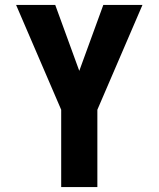

<svg xmlns="http://www.w3.org/2000/svg" viewBox="-20 -755 640 775"><path d="M227 0V-312L45 -735H203L300 -469L397 -735H555L373 -312V0Z"/></svg>

Font: Iosevka Heavy Extended
Style: Regular
Weight: 900
Width: 7
Monospace: yes
Designer: Belleve Invis
Foundry: Belleve Invis
Version: Version 32.5.0; ttfautohint (v1.8.4)